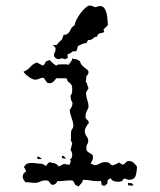

<svg xmlns="http://www.w3.org/2000/svg" viewBox="-20 -672 577 694"><path d="M241 -462Q244 -459 248 -458.5Q252 -458 256 -458L269 -451Q271 -442 276 -436.5Q281 -431 286.5 -427Q292 -423 296 -419.5Q300 -416 300 -412Q300 -404 292 -396Q292 -391 291.5 -386.5Q291 -382 290 -377L295 -369V-366L300 -353L291 -338Q291 -323 295.5 -310.5Q300 -298 300 -284Q296 -276 292.5 -268Q289 -260 289 -251Q289 -243 295 -239Q301 -235 301 -227Q295 -221 291.5 -214Q288 -207 286 -199L289 -185Q293 -180 296 -174.5Q299 -169 299 -163Q299 -156 295.5 -151Q292 -146 292 -139L293 -128Q297 -123 303 -119.5Q309 -116 314 -113Q316 -107 316 -104Q316 -91 307 -82L320 -75Q331 -75 340 -80.5Q349 -86 360 -86Q367 -86 370 -85Q373 -84 375.5 -82Q378 -80 380 -78Q382 -76 387 -74Q393 -76 399 -78.5Q405 -81 410 -85L422 -77Q429 -77 433.5 -83.5Q438 -90 446 -90Q456 -90 463 -83.5Q470 -77 475 -70Q475 -53 470.5 -37.5Q466 -22 445 -22Q443 -22 438 -24Q433 -26 431 -27Q426 -25 424.5 -22.5Q423 -20 421.5 -18.5Q420 -17 417 -16Q414 -15 406 -15Q398 -15 391 -17.5Q384 -20 380 -28Q371 -23 369.5 -21.5Q368 -20 368 -8L357 0L348 -3L345 -18L334 -17Q321 -17 308.5 -19.5Q296 -22 283 -22Q280 -22 278.5 -18.5Q277 -15 277 -13L264 2L252 -4Q249 -9 246.5 -14.5Q244 -20 237 -20Q224 -20 212 -18.5Q200 -17 187 -17Q182 -4 170 -4Q164 -4 160 -12Q156 -20 145 -20Q134 -20 125 -15.5Q116 -11 105 -11Q97 -11 88.5 -12.5Q80 -14 72 -13Q68 -18 65 -23Q62 -28 62 -34Q62 -40 65.5 -44.5Q69 -49 74 -52Q72 -62 66 -68L76 -80Q81 -81 84.5 -82Q88 -83 93 -83Q103 -83 113 -81.5Q123 -80 133 -80L146 -72Q149 -76 152 -80Q155 -84 160 -86Q171 -82 177.5 -81.5Q184 -81 192 -70L212 -80Q219 -77 226 -77H232L236 -90L233 -95Q241 -101 241 -112Q241 -122 235 -130L241 -154L236 -165Q237 -174 236.5 -183Q236 -192 238 -201Q240 -204 242.5 -208Q245 -212 245 -216Q245 -229 239 -245Q233 -261 232 -275Q242 -286 242 -301Q235 -311 235 -326Q241 -333 241 -347Q241 -359 240 -362Q239 -365 231 -374Q225 -375 224 -380.5Q223 -386 219 -389H183Q179 -382 172.5 -376.5Q166 -371 158 -371Q151 -371 146.5 -378.5Q142 -386 137 -391Q129 -391 122 -387.5Q115 -384 107 -384Q98 -384 83.5 -394.5Q69 -405 65 -413Q79 -418 88.5 -429Q98 -440 112 -446Q118 -444 124 -440.5Q130 -437 136 -435Q142 -440 146 -450L159 -455Q164 -450 170 -444.5Q176 -439 183 -435L191 -439Q200 -439 209.5 -439.5Q219 -440 228 -438Q232 -443 236.5 -449Q241 -455 241 -462ZM443 -2V-11Q448 -11 454.5 -9.5Q461 -8 462 -2L456 -1ZM116 -97 114 -105 119 -106 130 -99V-97ZM205 -100 203 -108 208 -109 220 -99H216ZM370 -582Q367 -577 362.5 -573.5Q358 -570 354 -566L357 -556Q346 -552 340.5 -551.5Q335 -551 330 -539Q321 -539 316 -533Q311 -527 298 -527L292 -516Q283 -516 276 -512.5Q269 -509 261 -505Q261 -500 259.5 -496Q258 -492 256 -487L242 -486Q233 -477 224 -476L225 -462L214 -458Q208 -461 205 -461Q202 -461 200 -460.5Q198 -460 195.5 -459Q193 -458 188 -458Q184 -460 179.5 -463.5Q175 -467 175 -472Q175 -478 178 -483Q181 -488 181 -494Q181 -500 177.5 -503.5Q174 -507 169 -510L177 -509L186 -510Q192 -520 203 -528Q205 -533 207 -537.5Q209 -542 210 -547L216 -546Q229 -550 234 -562.5Q239 -575 250 -581Q250 -588 256 -600Q262 -612 270.5 -623.5Q279 -635 288.5 -643.5Q298 -652 305 -652Q310 -652 315 -649.5Q320 -647 325 -646Q335 -650 342 -650Q352 -650 357.5 -642Q363 -634 365.5 -623Q368 -612 368.5 -600.5Q369 -589 370 -582Z"/></svg>

Font: ErikasBuero
Style: Regular
Weight: 400
Designer: Peter Wiegel
Foundry: Peter Wiegel
Version: Version 1.006